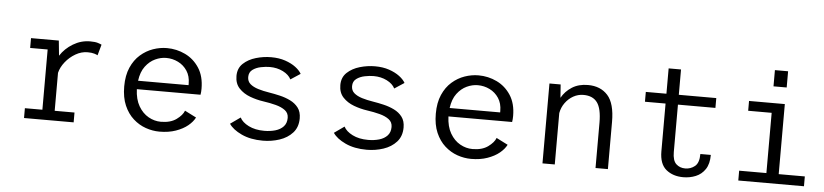

<svg xmlns="http://www.w3.org/2000/svg" viewBox="-43 -946 5137 1197"><g transform="rotate(5 2525.0 -348.0)"><path d="M128 0V-61.5H237.5V-438.5H128V-500H302L311.5 -406Q341 -452 390.8 -482Q440.5 -512 497.5 -512Q529 -512 546 -506.5Q563 -501 569.5 -497.5L550.5 -429.5Q545.5 -433 529.5 -438Q513.5 -443 487.5 -443Q448.5 -443 412 -421.8Q375.5 -400.5 349.2 -367.5Q323 -334.5 314.5 -299V-61.5H438.5V0Z M976 11Q933 11 890 -4Q847 -19 811.5 -50.8Q776 -82.5 754.5 -132.2Q733 -182 733 -251Q733 -320 754.8 -369.5Q776.5 -419 812.5 -450.5Q848.5 -482 891.5 -497Q934.5 -512 978 -512Q1039 -512 1093 -486Q1147 -460 1180.8 -408Q1214.5 -356 1214.5 -278.5Q1214.5 -270 1213.8 -259Q1213 -248 1211.5 -240.5H813Q815.5 -177 840 -135Q864.5 -93 901.8 -72Q939 -51 979.5 -51Q1040 -51 1076.8 -77.8Q1113.5 -104.5 1124 -133L1196 -96.5Q1182.5 -69.5 1152.8 -45Q1123 -20.5 1078.2 -4.8Q1033.5 11 976 11ZM978.5 -450.5Q944.5 -450.5 910 -434.5Q875.5 -418.5 849.5 -384Q823.5 -349.5 816 -293.5H1132V-303Q1132 -350 1110.2 -383Q1088.5 -416 1053.5 -433.2Q1018.5 -450.5 978.5 -450.5Z M1623 11Q1545.5 11 1489.5 -15.2Q1433.5 -41.5 1410.5 -76.5L1473.5 -121Q1488 -92 1528.5 -71.5Q1569 -51 1626.5 -51Q1664 -51 1695.8 -60.2Q1727.5 -69.5 1746.5 -90Q1765.5 -110.5 1765.5 -144Q1765.5 -174 1742.8 -191.2Q1720 -208.5 1683.5 -218Q1647 -227.5 1605 -233.5Q1562.5 -239.5 1521 -255Q1479.5 -270.5 1452 -299.8Q1424.5 -329 1424.5 -377Q1424.5 -425 1456.2 -454.8Q1488 -484.5 1535.2 -498.2Q1582.5 -512 1630.5 -512Q1679.5 -512 1718.5 -498.8Q1757.5 -485.5 1784 -465.5Q1810.5 -445.5 1822 -424.5L1761 -384.5Q1747 -413 1710 -431.8Q1673 -450.5 1627 -450.5Q1602 -450.5 1571.8 -444.5Q1541.5 -438.5 1519.8 -422.5Q1498 -406.5 1498 -376.5Q1498 -349.5 1516.8 -333.2Q1535.5 -317 1567 -307.2Q1598.5 -297.5 1637 -291.5Q1668.5 -286.5 1703.8 -278.2Q1739 -270 1770.2 -254.8Q1801.5 -239.5 1821 -213.8Q1840.5 -188 1840.5 -147.5Q1840.5 -92.5 1808.8 -57.2Q1777 -22 1727 -5.5Q1677 11 1623 11Z M2273 11Q2195.5 11 2139.5 -15.2Q2083.5 -41.5 2060.5 -76.5L2123.5 -121Q2138 -92 2178.5 -71.5Q2219 -51 2276.5 -51Q2314 -51 2345.8 -60.2Q2377.5 -69.5 2396.5 -90Q2415.5 -110.5 2415.5 -144Q2415.5 -174 2392.8 -191.2Q2370 -208.5 2333.5 -218Q2297 -227.5 2255 -233.5Q2212.5 -239.5 2171 -255Q2129.5 -270.5 2102 -299.8Q2074.5 -329 2074.5 -377Q2074.5 -425 2106.2 -454.8Q2138 -484.5 2185.2 -498.2Q2232.5 -512 2280.5 -512Q2329.5 -512 2368.5 -498.8Q2407.5 -485.5 2434 -465.5Q2460.5 -445.5 2472 -424.5L2411 -384.5Q2397 -413 2360 -431.8Q2323 -450.5 2277 -450.5Q2252 -450.5 2221.8 -444.5Q2191.5 -438.5 2169.8 -422.5Q2148 -406.5 2148 -376.5Q2148 -349.5 2166.8 -333.2Q2185.5 -317 2217 -307.2Q2248.5 -297.5 2287 -291.5Q2318.5 -286.5 2353.8 -278.2Q2389 -270 2420.2 -254.8Q2451.5 -239.5 2471 -213.8Q2490.5 -188 2490.5 -147.5Q2490.5 -92.5 2458.8 -57.2Q2427 -22 2377 -5.5Q2327 11 2273 11Z M2926 11Q2883 11 2840 -4Q2797 -19 2761.5 -50.8Q2726 -82.5 2704.5 -132.2Q2683 -182 2683 -251Q2683 -320 2704.8 -369.5Q2726.5 -419 2762.5 -450.5Q2798.5 -482 2841.5 -497Q2884.5 -512 2928 -512Q2989 -512 3043 -486Q3097 -460 3130.8 -408Q3164.5 -356 3164.5 -278.5Q3164.5 -270 3163.8 -259Q3163 -248 3161.5 -240.5H2763Q2765.5 -177 2790 -135Q2814.5 -93 2851.8 -72Q2889 -51 2929.5 -51Q2990 -51 3026.8 -77.8Q3063.5 -104.5 3074 -133L3146 -96.5Q3132.5 -69.5 3102.8 -45Q3073 -20.5 3028.2 -4.8Q2983.5 11 2926 11ZM2928.5 -450.5Q2894.5 -450.5 2860 -434.5Q2825.5 -418.5 2799.5 -384Q2773.5 -349.5 2766 -293.5H3082V-303Q3082 -350 3060.2 -383Q3038.5 -416 3003.5 -433.2Q2968.5 -450.5 2928.5 -450.5Z M3372.5 0V-500H3442.5L3448.5 -417Q3471.5 -458.5 3513 -485Q3554.5 -511.5 3613 -511.5Q3691.5 -511.5 3736.8 -461.2Q3782 -411 3782 -295.5V0H3704.5V-284Q3704.5 -371.5 3676.8 -409.5Q3649 -447.5 3590.5 -447.5Q3556.5 -447.5 3527 -431Q3497.5 -414.5 3476.8 -386Q3456 -357.5 3449.5 -321.5V0Z M4104.5 -139.5V-438.5H3975.5V-500H4104.5V-658.5H4182V-500H4416.5V-438.5H4182V-142Q4182 -88.5 4204.8 -67.2Q4227.5 -46 4261.5 -46Q4295.5 -46 4321.8 -67.2Q4348 -88.5 4348 -144H4413.5Q4413.5 -88 4391 -54.2Q4368.5 -20.5 4332 -5.5Q4295.5 9.5 4254 9.5Q4189.5 9.5 4147 -25.2Q4104.5 -60 4104.5 -139.5Z M4765.5 -705.5H4848V-604H4765.5ZM4598 0V-61.5H4768.5V-438.5H4621.5V-500H4845.5V-61.5H5009V0Z"/></g></svg>

Font: Trispace Light
Style: Regular
Weight: 300
Designer: Tyler Finck
Foundry: Etcetera Type Company
Version: Version 1.210; ttfautohint (v1.8.3)